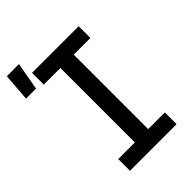

<svg xmlns="http://www.w3.org/2000/svg" viewBox="-281 -918 1019 1019"><g transform="rotate(-45 228.0 -408.5)"><path d="M-44 -661 -32 -817H59L31 -661ZM75 0V-88H200V-647H75V-735H425V-647H300V-88H425V0Z"/></g></svg>

Font: Iosevka SS18 Semibold
Style: Regular
Weight: 600
Monospace: yes
Designer: Belleve Invis
Foundry: Belleve Invis
Version: Version 25.1.1; ttfautohint (v1.8.4)